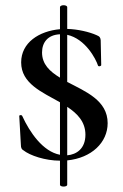

<svg xmlns="http://www.w3.org/2000/svg" viewBox="-20 -588 458 717"><path d="M382 -128C382 -213 300 -246 231 -282V-458C299 -443 338 -368 346 -343C348 -338 358 -341 358 -345L356 -438C355 -447 353 -452 340 -457C313 -469 270 -479 231 -480V-561C231 -571 204 -571 204 -561V-479C126 -472 59 -429 59 -355C59 -276 137 -244 204 -206V-10C140 -22 91 -94 63 -155C61 -160 50 -159 52 -153L58 -47C58 -36 61 -30 67 -27C92 -7 149 12 204 12V102C204 111 231 111 231 102V11C322 2 382 -56 382 -128ZM137 -392C137 -429 158 -458 204 -460V-298C166 -321 137 -348 137 -392ZM231 -8V-189C269 -164 299 -133 299 -85C299 -33 266 -11 231 -8Z"/></svg>

Font: Cormorant SC Semi
Style: Regular
Weight: 600
Designer: Christian Thalmann (Catharsis Fonts)
Version: Version 1.000;PS 001.000;hotconv 1.0.70;makeotf.lib2.5.58329